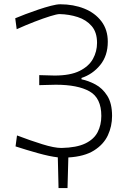

<svg xmlns="http://www.w3.org/2000/svg" viewBox="-20 -746 604 920"><path d="M260.5 155Q259.5 118 258.8 81.5Q258 45 257 8Q218 3.5 162.2 -12Q106.5 -27.5 54.5 -44.5L61.5 -97Q126 -72.5 183 -54.8Q240 -37 274.5 -37Q347 -38.5 388.5 -58.5Q430 -78.5 447.8 -112.8Q465.5 -147 465.5 -190.5Q465.5 -276.5 409 -308.2Q352.5 -340 247.5 -340Q225 -339.5 206 -339Q187 -338.5 168 -338V-386Q198 -385 241.5 -384Q317 -384 361.5 -406.2Q406 -428.5 425.5 -464Q445 -499.5 445 -540.5Q445 -591.5 419.2 -621.2Q393.5 -651 352.5 -664.2Q311.5 -677.5 265.5 -678.5Q253 -678.5 220.8 -668.5Q188.5 -658.5 145.8 -642Q103 -625.5 60 -606L53 -658.5Q73 -667 102.5 -678.2Q132 -689.5 164 -700.2Q196 -711 224 -718.2Q252 -725.5 268.5 -725.5Q332 -725.5 383.8 -704.8Q435.5 -684 466 -643.8Q496.5 -603.5 496.5 -546Q496.5 -479 460.2 -434.5Q424 -390 370.5 -372.5V-366Q403 -359.5 437 -341.5Q471 -323.5 494 -287.2Q517 -251 517 -190.5Q517 -141 496.8 -97.5Q476.5 -54 430.5 -25Q384.5 4 307.5 8.5Q306.5 45.5 305.5 82Q304.5 118.5 303.5 155Z"/></svg>

Font: Commissioner Loud ExtraLight
Style: Regular
Weight: 200
Designer: Kostas Bartsokas
Foundry: Kostas Bartsokas
Version: Version 1.000; ttfautohint (v1.8.3)